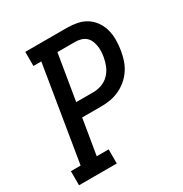

<svg xmlns="http://www.w3.org/2000/svg" viewBox="-171 -863 942 991"><g transform="rotate(-30 300.0 -367.5)"><path d="M15 0V-84H73L166 -651H119V-735H368Q399 -735 428.5 -729Q458 -723 482 -707.5Q506 -692 522.5 -668.5Q539 -645 547 -617Q555 -589 555 -558Q555 -527 550 -496Q546 -470 537.5 -443Q529 -416 513.5 -392Q498 -368 475.5 -348.5Q453 -329 427.5 -317Q402 -305 375 -300Q348 -295 321 -295H204L169 -84H240V0ZM217 -379H320Q345 -379 370.5 -388.5Q396 -398 414 -417Q432 -436 442 -460.5Q452 -485 456 -510Q459 -527 459.5 -544Q460 -561 457 -577Q454 -593 447.5 -607.5Q441 -622 429 -632Q417 -642 401 -646.5Q385 -651 368 -651H262Z"/></g></svg>

Font: Iosevka Etoile Medium
Style: Italic
Weight: 500
Italic angle: -9°
Designer: Belleve Invis
Foundry: Belleve Invis
Version: Version 22.1.2; ttfautohint (v1.8.4)